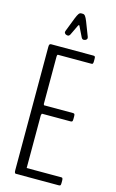

<svg xmlns="http://www.w3.org/2000/svg" viewBox="-135 -952 606 1004"><g transform="rotate(15 168.0 -449.5)"><path d="M135.7 -768.6Q130.4 -768.6 124.5 -771.2Q118.7 -773.9 118.7 -777.8Q116.7 -778.3 116.7 -782.2Q116.7 -784.2 117.7 -788.1L147.5 -865.2Q154.8 -883.3 160.4 -891.1Q166 -898.9 173.3 -898.9H182.6Q189.9 -898.9 195.8 -891.4Q201.7 -883.8 209 -865.2L238.8 -788.1Q239.7 -784.2 239.7 -781.7Q239.7 -777.8 237.8 -777.8Q237.8 -773.9 231.9 -771.2Q226.1 -768.6 220.7 -768.6Q213.9 -768.6 209 -777.3L182.6 -831.1Q180.2 -836.9 178.2 -836.9Q176.8 -836.9 173.3 -831.1L147.5 -777.3Q142.6 -768.6 135.7 -768.6ZM64 0Q59.6 0 57.6 -0.7Q55.7 -1.5 54.2 -5.4Q52.7 -9.3 52.7 -17.1V-685.1Q52.7 -695.3 55.4 -698.7Q58.1 -702.1 64 -702.1H291.5Q297.9 -702.1 300.3 -699.7Q302.7 -697.3 302.7 -687V-673.3Q302.7 -666 301 -662.6Q299.3 -659.2 297.6 -658.7Q295.9 -658.2 291.5 -658.2H112.3Q107.4 -658.2 107.4 -644.5V-391.1Q107.4 -389.6 108.6 -387Q109.9 -384.3 110.4 -384.3H266.1Q272.5 -384.3 274.9 -381.6Q277.3 -378.9 277.3 -369.1V-355Q277.3 -344.7 274.9 -341.8Q272.5 -338.9 266.1 -338.9H110.8Q110.4 -338.9 108.9 -334.5Q107.4 -330.1 107.4 -328.6V-43.9H292.5Q296.9 -43.9 298.6 -43.5Q300.3 -43 302 -39.6Q303.7 -36.1 303.7 -28.8V-15.1Q303.7 -4.9 301.3 -2.4Q298.8 0 292.5 0Z"/></g></svg>

Font: BenchNine Light
Style: Regular
Weight: 300
Version: Version 1 ; ttfautohint (v0.92.18-e454-dirty) -l 8 -r 50 -G 